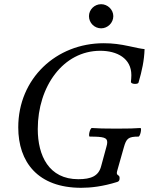

<svg xmlns="http://www.w3.org/2000/svg" viewBox="-20 -882 709 915"><path d="M462 -747C493 -747 520 -773 520 -805C520 -836 493 -862 462 -862C430 -862 404 -836 404 -805C404 -773 430 -747 462 -747ZM367 13C412 13 469 7 539 -15C547 -18 550 -22 550 -34C550 -52 532 -42 538 -66L570 -179C582 -222 591 -231 640 -231C648 -231 657 -272 649 -272C628 -270 590 -269 535 -269C481 -269 442 -270 418 -272C409 -272 399 -231 408 -231C475 -231 491 -226 491 -204C491 -198 490 -192 487 -182L462 -90C450 -43 414 -28 353 -28C213 -28 160 -140 160 -267C160 -470 281 -640 458 -640C538 -640 606 -604 606 -524C606 -514 605 -502 604 -493C602 -480 637 -479 640 -488C657 -546 667 -593 669 -648C655 -649 626 -655 595 -662C553 -671 518 -676 474 -676C248 -676 67 -508 67 -275C67 -110 160 13 367 13Z"/></svg>

Font: Junicode Two Beta SemiCondensed Medium
Style: Italic
Weight: 500
Width: 4
Italic angle: -10°
Version: Version 1.063